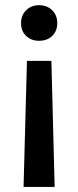

<svg xmlns="http://www.w3.org/2000/svg" viewBox="-20 -528 305 748"><path d="M62 -438Q62 -468.3 81.5 -487.8Q101.6 -507.8 131.8 -507.8Q163.6 -507.8 183.6 -487.8Q203.1 -468.3 203.1 -438Q203.1 -407.2 183.6 -388.2Q164.1 -369.1 131.8 -369.1Q101.6 -369.1 81.5 -388.2Q62 -407.2 62 -438ZM192.9 200.2H71.8L85 -291H180.2Z"/></svg>

Font: Post Grotesk Medium
Style: Medium
Weight: 500
Version: Version 1.0